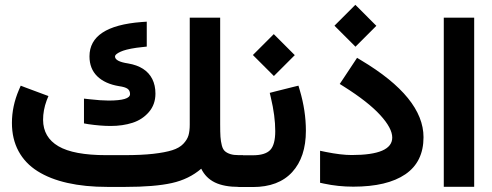

<svg xmlns="http://www.w3.org/2000/svg" viewBox="-20 -771 2030 792"><path d="M348.6 -361.7Q397 -356.2 427.7 -356.2Q516.4 -356.2 516.4 -382.9Q516.4 -397.5 506.3 -404.8Q496.2 -412.1 471 -415.6Q413.1 -425.2 381.1 -456.4Q349.1 -487.7 349.1 -538.5Q349.1 -663.5 563.7 -680.1L585.4 -681.6V-659.9V-597V-578.8L567.3 -576.8Q541.6 -574.3 520.9 -570.3Q500.3 -566.2 488.2 -562Q476.1 -557.7 468 -552.9Q459.9 -548.1 457.2 -544.6Q454.4 -541.1 454.4 -538Q454.4 -517.4 508.3 -509.3Q544.6 -503.3 569.8 -487.2Q595 -471 608.1 -445.1Q621.2 -419.1 621.2 -384.9Q621.2 -340.1 594.2 -308.8Q567.3 -277.6 526.7 -264.5Q486.1 -251.4 436.3 -251.4Q395 -251.4 343.6 -258.9L326.4 -262V-279.1V-341.6V-364.2ZM492.7 -131Q563.2 -131 612.1 -136.5Q661 -142.1 690.4 -151.4Q719.9 -160.7 736 -177.6Q752.1 -194.5 757.4 -212.3Q762.7 -230.2 762.7 -256.9V-678.1V-698.2H782.9H868H888.2V-678.1V-257.9Q888.2 -225.7 889.4 -206.8Q890.7 -187.9 895 -171.3Q899.2 -154.7 908.1 -147.1Q916.9 -139.5 930.5 -135.3Q944.1 -131 965.2 -131H982.4V-110.8V-20.2V0H966.2Q904.3 0 866.5 -18.4Q828.7 -36.8 810.1 -75.1Q759.7 -31.7 688.7 -15.9Q617.6 0 496.2 0H423.2Q331 0 258.4 -16.4Q185.9 -32.7 134.8 -65Q83.6 -97.2 56.4 -147.6Q29.2 -198 29.2 -264Q29.2 -333 57.9 -400L65.5 -417.6L83.6 -410.6L160.7 -381.9L179.8 -374.8L172.3 -356.2Q157.7 -316.4 157.7 -276.6Q158.2 -204.5 220.9 -167.8Q283.6 -131 418.1 -131Z M1029.7 -550.6 1102.8 -623.7 1109.3 -630.2 1115.9 -623.7 1189.4 -550.1 1196 -543.6 1189.4 -537 1116.4 -464 1109.8 -457.4 1103.3 -464 1029.7 -537.5 1023.2 -544.1ZM1216.6 -399Q1241.8 -313.9 1241.8 -231.7Q1241.8 -122.9 1185.4 -61.2Q1129 0.5 1022.7 0.5H963.2V-19.6V-110.3V-130.5H1022.7Q1073.6 -130.5 1094.5 -152.1Q1115.4 -173.8 1115.4 -230.2Q1115.4 -292.7 1097.2 -368.8L1092.7 -387.9L1111.8 -392.9L1192.4 -413.1L1211.1 -417.6Z M1366.2 -671.5 1439.3 -744.6 1445.8 -751.1 1452.4 -744.6 1525.9 -671 1532.5 -664.5 1525.9 -657.9 1452.9 -584.9 1446.3 -578.3 1439.8 -584.9 1366.2 -658.4 1359.7 -665ZM1324.4 -144.1Q1386.9 -131.5 1430.7 -131.5Q1598 -131.5 1598 -203.5Q1598 -242.3 1548.1 -296.7Q1498.2 -351.1 1399 -413.6L1381.4 -424.7L1392.9 -441.8L1442.3 -516.4L1452.9 -532.5L1469.5 -522.4Q1727 -368.8 1727 -205Q1727 -103.3 1652.1 -52.1Q1577.3 -1 1437.3 -1Q1374.8 -1 1316.4 -13.6L1300.3 -17.1V-33.2V-124.4V-149.1Z M1830.7 -698.2H1915.9H1936V-678.1V-20.7V-0.5H1915.9H1830.7H1810.6V-20.7V-678.1V-698.2Z"/></svg>

Font: Vazir FD
Style: Bold
Weight: 700
Foundry: DejaVu fonts team - Redesigned by Saber Rastikerdar
Version: Version 21.10;October 20, 2019;FontCreator 12.0.0.2547 64-bi